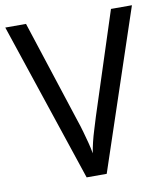

<svg xmlns="http://www.w3.org/2000/svg" viewBox="-81 -781 730 848"><g transform="rotate(-10 284.0 -357.0)"><path d="M568 -714 329 0H239L0 -714H93L242 -256Q252 -227 259.5 -200Q267 -173 273.5 -148.5Q280 -124 284 -100Q288 -124 294 -149Q300 -174 308.5 -201Q317 -228 326 -258L474 -714Z"/></g></svg>

Font: Noto Sans Display
Style: Regular
Weight: 400
Designer: Monotype Design Team
Foundry: Monotype Imaging Inc.
Version: Version 2.003